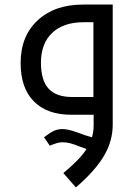

<svg xmlns="http://www.w3.org/2000/svg" viewBox="-20 -505 601 845"><path d="M173.8 99.1Q200.2 78.6 217.5 70.8Q234.9 63 254.9 63Q279.3 63 316.9 76.7Q365.2 94.7 384.8 99.1Q392.1 72.8 392.1 48.8V0H293.9Q187.5 0 129.2 -58.6Q70.8 -117.2 70.8 -228Q70.8 -345.7 145.5 -415.3Q220.2 -484.9 345.2 -484.9H476.1V43.9Q476.1 115.2 437.7 180.7Q399.4 246.1 314 319.8L258.8 256.8Q331.5 196.8 360.8 150.9L332.5 140.6Q303.2 128.9 287.4 125Q271.5 121.1 253.9 121.1Q233.9 121.1 199.2 136.2ZM391.1 -78.1V-407.2H348.1Q259.3 -407.2 209.7 -360.4Q160.2 -313.5 160.2 -229Q160.2 -150.9 194.1 -114.5Q228 -78.1 296.9 -78.1Z"/></svg>

Font: Noto Kufi Arabic
Style: Regular
Weight: 400
Designer: Monotype Design team
Foundry: Monotype Imaging Inc.
Version: Version 1.02